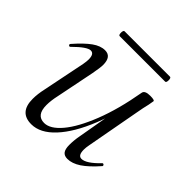

<svg xmlns="http://www.w3.org/2000/svg" viewBox="-142 -618 749 749"><g transform="rotate(45 232.5 -244.0)"><path d="M66 -61Q66 -88 73 -119L109 -297Q112 -314 112 -324Q112 -355 93 -355Q73 -355 27 -309Q25 -307 23 -307Q20 -307 18 -310.5Q16 -314 19 -317Q54 -357 80.5 -376Q107 -395 132 -395Q167 -395 167 -349Q167 -334 160 -297L128 -138Q121 -107 121 -82Q121 -26 164 -26Q197 -26 232.5 -68Q268 -110 299.5 -190Q331 -270 350 -379L363 -378Q343 -262 307.5 -173.5Q272 -85 226.5 -36Q181 13 132 13Q66 13 66 -61ZM294 -35Q294 -61 299 -87L350 -379Q353 -394 382 -394Q406 -394 406 -388L402 -365Q396 -341 391 -312L350 -89Q347 -74 347 -62Q347 -30 366 -30Q392 -30 436 -76Q437 -77 439 -77Q442 -77 444 -73.5Q446 -70 444 -68Q409 -28 381 -9.5Q353 9 327 9Q310 9 302 -1.5Q294 -12 294 -35ZM127 -488Q127 -493 128.5 -497Q130 -501 133 -501H384Q387 -501 388.5 -497Q390 -493 390 -488Q390 -474 384 -474H133Q127 -474 127 -488Z"/></g></svg>

Font: Cormorant Infant
Style: Italic
Weight: 400
Italic angle: -10°
Designer: Christian Thalmann (Catharsis Fonts)
Foundry: Catharsis Fonts
Version: Version 4.000